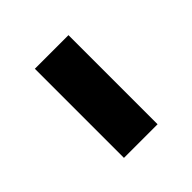

<svg xmlns="http://www.w3.org/2000/svg" viewBox="-13 -459 323 323"><g transform="rotate(45 148.5 -297.0)"><path d="M43 -337H255V-257H43Z"/></g></svg>

Font: Noto Sans Devanagari Condensed
Style: Regular
Weight: 400
Width: 3
Designer: Jelle Bosma - Monotype Design Team
Foundry: Monotype Imaging Inc.
Version: Version 2.004; ttfautohint (v1.8.4.7-5d5b)